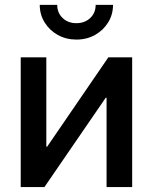

<svg xmlns="http://www.w3.org/2000/svg" viewBox="-20 -763 623 783"><path d="M519 0H414.6V-364.3H411.1L161.1 0H64.5V-529.3H168.9V-165H172.4L421.9 -529.3H519ZM291.5 -601.6Q249.5 -601.6 215.8 -620.4Q182.1 -639.2 162.1 -671.4Q142.1 -703.6 142.1 -743.2H213.4Q213.4 -710.4 235.4 -689.5Q257.3 -668.5 291.5 -668.5Q325.7 -668.5 347.9 -689.5Q370.1 -710.4 370.1 -743.2H440.9Q440.9 -703.6 421.1 -671.6Q401.4 -639.6 367.7 -620.6Q334 -601.6 291.5 -601.6Z"/></svg>

Font: Inter 24pt Medium
Style: Regular
Weight: 500
Designer: Rasmus Andersson
Foundry: rsms
Version: Version 4.001;git-66647c0bb